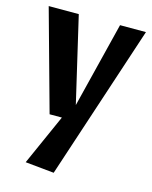

<svg xmlns="http://www.w3.org/2000/svg" viewBox="-108 -581 667 845"><g transform="rotate(15 225.5 -158.5)"><path d="M191 -51H135L8 -510H145L236 -120L333 -510H451L219 193L88 180Z"/></g></svg>

Font: Sansita Medium
Style: Regular
Weight: 500
Designer: Pablo Cosgaya
Foundry: Omnibus-Type
Version: Version 1.006